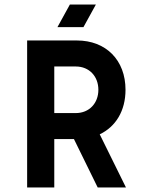

<svg xmlns="http://www.w3.org/2000/svg" viewBox="-20 -829 657 849"><path d="M412 0H537L421 -235C492 -269 535 -339 535 -432C535 -563 449 -650 320 -650H100V0H220V-214H307ZM220 -329V-535H315C375 -535 415 -491 415 -432C415 -373 375 -329 315 -329ZM234 -709H349L404 -809H289Z"/></svg>

Font: Grotesk 03
Style: Bold
Weight: 500
Designer: Frank Adebiaye, contributions by Jérémy Landes, Ariel Martín Pérez
Foundry: Velvetyne Type Foundry
Version: Version 3.000;Glyphs 3.1.2 (3150)